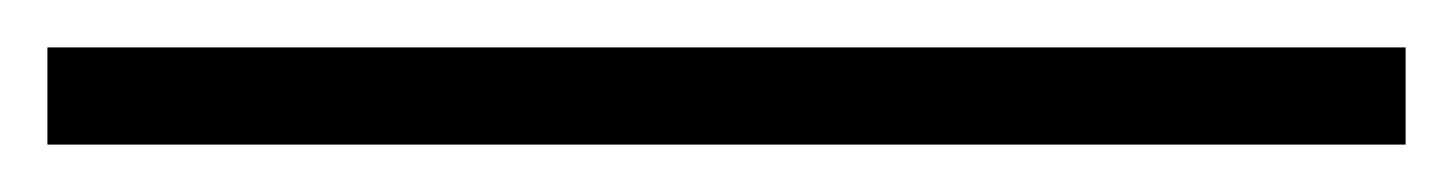

<svg xmlns="http://www.w3.org/2000/svg" viewBox="-20 67 613 81"><path d="M0 128V87H573V128Z"/></svg>

Font: M PLUS 2 Thin Light
Style: Regular
Weight: 300
Version: Version 1.001